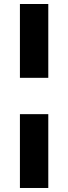

<svg xmlns="http://www.w3.org/2000/svg" viewBox="-20 -830 339 955"><path d="M220.2 -810.1V-442.9H79.1V-810.1ZM220.2 -262.2V105H79.1V-262.2Z"/></svg>

Font: Fira Sans Compressed
Style: Bold
Weight: 700
Width: 1
Designer: Carrois Corporate & Edenspiekermann AG
Foundry: Carrois Corporate GbR & Edenspiekermann AG
Version: Version 4.203;PS 004.203;hotconv 1.0.88;makeotf.lib2.5.64775